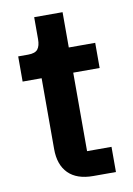

<svg xmlns="http://www.w3.org/2000/svg" viewBox="-78 -716 530 766"><g transform="rotate(-10 187.0 -332.5)"><path d="M237 0Q171 0 136.5 -34.5Q102 -69 102 -133V-420H25V-522H65Q94 -522 104.5 -535.5Q115 -549 115 -576V-665H230V-522H337V-420H230V-102H329V0Z"/></g></svg>

Font: IBM Plex Sans KR SmBld
Style: Regular
Weight: 600
Designer: Mike Abbink; Paul van der Laan; Pieter van Rosmalen; Wujin Sim; Chorong Kim; Dohee Lee;
Foundry: Sandoll Inc.
Version: Version 1.002